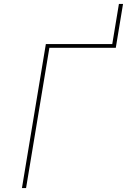

<svg xmlns="http://www.w3.org/2000/svg" viewBox="-20 -960 648 980"><path d="M92 0 214 -735H553L587 -940H608L571 -716H232L113 0Z"/></svg>

Font: Iosevka SS04 Th Ex Obl
Style: Regular
Weight: 100
Width: 7
Italic angle: -9°
Monospace: yes
Designer: Belleve Invis
Foundry: Belleve Invis
Version: Version 19.0.0; ttfautohint (v1.8.4)